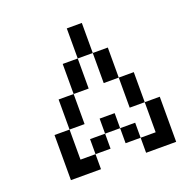

<svg xmlns="http://www.w3.org/2000/svg" viewBox="-107 -719 713 750"><g transform="rotate(-20 250.0 -344.0)"><path d="M312.5 -500H250V-625H312.5ZM62.5 -250H125V-125H187.5V-62.5H62.5ZM125 -375H187.5V-250H125ZM187.5 -187.5H250V-125H187.5ZM187.5 -500H250V-375H187.5ZM250 -250H312.5V-187.5H250ZM312.5 -187.5H375V-125H312.5ZM312.5 -500H375V-375H312.5ZM375 -125H437.5V-250H500V-62.5H375ZM375 -375H437.5V-250H375Z"/></g></svg>

Font: 寒蝉点阵体 16px
Style: Regular
Weight: 400
Designer: Designed by Warren2060
Foundry: ChillType
Version: Version 1.000